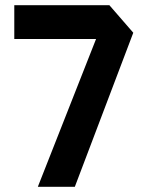

<svg xmlns="http://www.w3.org/2000/svg" viewBox="-20 -719 574 739"><path d="M35 -569V-699H401L387 -569ZM126 0V-1L401 -699L493 -593L268 0Z"/></svg>

Font: Foldit SemiBold
Style: Regular
Weight: 600
Version: Version 1.003